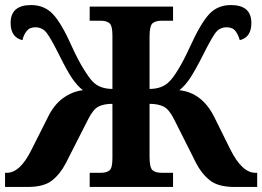

<svg xmlns="http://www.w3.org/2000/svg" viewBox="-20 -740 1038 760"><path d="M0 0H90Q154 0 186.5 -26Q219 -52 241 -95L329 -268Q349 -308 370.5 -318.5Q392 -329 425 -329V-114Q425 -75 413.5 -65.5Q402 -56 378 -56H335V0H665V-56H620Q595 -56 583.5 -66.5Q572 -77 572 -119V-329Q605 -329 627 -318.5Q649 -308 669 -268L756 -95Q778 -52 811 -26Q844 0 907 0H998V-56H991Q938 -56 892 -148L829 -275Q781 -373 690 -383Q712 -400 732 -430Q752 -460 784 -523Q814 -583 831 -607.5Q848 -632 877 -632Q901 -632 912.5 -616.5Q924 -601 929 -581Q975 -592 975 -649Q975 -720 894 -720Q841 -720 807.5 -683.5Q774 -647 733 -557Q708 -502 686 -466Q664 -430 650 -417Q622 -388 572 -388V-595Q572 -637 583.5 -647.5Q595 -658 620 -658H665V-714H335V-658H378Q402 -658 413.5 -648Q425 -638 425 -599V-388Q375 -388 347 -417Q334 -430 311.5 -466Q289 -502 264 -557Q224 -647 190 -683.5Q156 -720 103 -720Q22 -720 22 -649Q22 -592 69 -581Q73 -601 85 -616.5Q97 -632 120 -632Q149 -632 166.5 -607.5Q184 -583 214 -523Q245 -460 265.5 -430Q286 -400 308 -383Q266 -378 229.5 -351.5Q193 -325 169 -275L105 -148Q60 -56 7 -56H0Z"/></svg>

Font: Noto Serif SemiCondensed Extra
Style: Regular
Weight: 800
Width: 4
Designer: Monotype Design Team
Foundry: Monotype Imaging Inc.
Version: Version 1.002